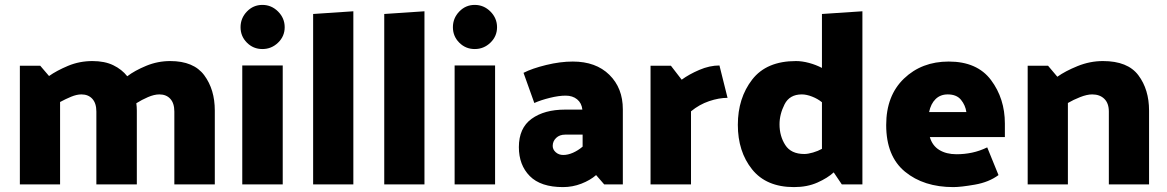

<svg xmlns="http://www.w3.org/2000/svg" viewBox="-20 -752 4759 783"><path d="M674 -503Q770 -503 813 -445Q856 -387 856 -301V0H691V-297Q691 -331 674.5 -349Q658 -367 630 -367Q609 -367 583.5 -356Q558 -345 536 -331Q537 -324 537.5 -316Q538 -308 538 -301V0H373V-297Q373 -331 356.5 -349Q340 -367 312 -367Q293 -367 270 -357.5Q247 -348 225 -336V0H61V-484H144L180 -442Q211 -464 257.5 -483.5Q304 -503 357 -503Q407 -503 442 -486Q477 -469 499 -441Q529 -464 576 -483.5Q623 -503 674 -503Z M1141 -641Q1141 -604 1114 -578Q1087 -552 1050 -552Q1013 -552 987 -578Q961 -604 961 -641Q961 -678 987 -705Q1013 -732 1050 -732Q1087 -732 1114 -705Q1141 -678 1141 -641ZM1133 -485V0H968V-485Z M1421 -706V0H1257V-695Z M1711 -706V0H1547V-695Z M2007 -641Q2007 -604 1980 -578Q1953 -552 1916 -552Q1879 -552 1853 -578Q1827 -604 1827 -641Q1827 -678 1853 -705Q1879 -732 1916 -732Q1953 -732 1980 -705Q2007 -678 2007 -641ZM1999 -485V0H1834V-485Z M2277 -120Q2296 -120 2316.5 -129Q2337 -138 2356 -154V-203H2285Q2262 -203 2248 -189.5Q2234 -176 2234 -157Q2234 -142 2246.5 -131Q2259 -120 2277 -120ZM2316 -501Q2410 -501 2465 -447Q2520 -393 2520 -306V0H2444L2411 -38Q2387 -17 2351 -3Q2315 11 2276 11Q2185 11 2140.5 -34Q2096 -79 2096 -152Q2096 -230 2148 -267.5Q2200 -305 2284 -305H2355Q2352 -332 2333.5 -347Q2315 -362 2287 -362Q2259 -362 2222.5 -353Q2186 -344 2159 -332L2115 -455Q2150 -473 2207.5 -487Q2265 -501 2316 -501Z M2914 -485 2947 -353Q2912 -353 2872 -339.5Q2832 -326 2798 -298V0H2633V-484H2716L2760 -427Q2790 -449 2832 -467Q2874 -485 2914 -485Z M3260 -124Q3275 -124 3295.5 -130Q3316 -136 3332 -145V-335Q3315 -349 3292 -358Q3269 -367 3250 -367Q3200 -367 3179.5 -326.5Q3159 -286 3159 -245Q3159 -197 3182.5 -160.5Q3206 -124 3260 -124ZM3497 -706V0H3413L3380 -49Q3355 -26 3313.5 -7.5Q3272 11 3218 11Q3105 11 3047 -61.5Q2989 -134 2989 -243Q2989 -352 3047.5 -427.5Q3106 -503 3226 -503Q3251 -503 3279 -495.5Q3307 -488 3332 -475V-695Z M3849 -501Q3965 -501 4021.5 -425.5Q4078 -350 4078 -248V-193H3772Q3782 -158 3810.5 -140.5Q3839 -123 3881 -123Q3913 -123 3944 -129.5Q3975 -136 4006 -151L4052 -38Q4013 -9 3955.5 1Q3898 11 3868 11Q3747 11 3670.5 -52Q3594 -115 3594 -242Q3594 -362 3666.5 -431.5Q3739 -501 3849 -501ZM3845 -367Q3815 -367 3795.5 -348Q3776 -329 3769 -295H3921Q3917 -323 3899 -345Q3881 -367 3845 -367Z M4478 -503Q4579 -503 4622.5 -445Q4666 -387 4666 -301V0H4502V-297Q4502 -331 4483.5 -349Q4465 -367 4434 -367Q4413 -367 4385 -356Q4357 -345 4335 -332V0H4171V-484H4254L4292 -439Q4324 -462 4374.5 -482.5Q4425 -503 4478 -503Z"/></svg>

Font: Palanquin Dark SemiBold
Style: Regular
Weight: 600
Designer: Pria Ravichandran
Version: Version 1.001